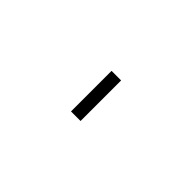

<svg xmlns="http://www.w3.org/2000/svg" viewBox="98 -893 804 804"><g transform="rotate(-45 500.0 -491.5)"><path d="M379.9 -462.9V-519.5H620.1V-462.9Z"/></g></svg>

Font: Gen Shin Gothic Monospace Normal
Style: Regular
Weight: 350
Designer: [Source Han Sans]
Ryoko NISHIZUKA  (kana & ideographs); Paul D. Hunt (Latin, Greek & Cyrillic); Wenlong ZHANG  (bopomofo
Version: Version 1.002.20150607